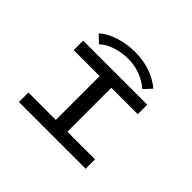

<svg xmlns="http://www.w3.org/2000/svg" viewBox="-174 -1086 1347 1347"><g transform="rotate(45 500.0 -412.5)"><path d="M147 0V-94H419V-529H161V-623H797V-529H535V-93H809V0ZM258 -683 202 -736Q249 -779 323.5 -802Q398 -825 476 -825Q554 -825 622.5 -802.5Q691 -780 748 -733L695 -676Q649 -716 592.5 -736.5Q536 -757 476 -757Q416 -757 355.5 -738.5Q295 -720 258 -683Z"/></g></svg>

Font: Inconsolata UltraExpanded SemiBold
Style: Regular
Weight: 600
Width: 9
Monospace: yes
Designer: Raph Levien, Cyreal, Brenton Simpson
Foundry: Raph Levien, Cyreal, Google
Version: Version 3.001; ttfautohint (v1.8.2.53-6de2)